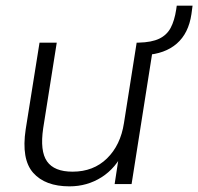

<svg xmlns="http://www.w3.org/2000/svg" viewBox="-20 -652 702 680"><path d="M226 8Q140 8 97.5 -40Q55 -88 71 -194L120 -501H181L133 -198Q121 -117 146.5 -80.5Q172 -44 237 -44Q311 -44 359 -91Q407 -138 419 -216L464 -501H525L446 0H386L404 -118H419Q391 -57 340 -24.5Q289 8 226 8ZM494 -457 467 -478 471 -501Q517 -502 544 -515Q571 -528 584.5 -553.5Q598 -579 604 -618L606 -632H662L658 -602Q648 -534 606 -497.5Q564 -461 494 -457Z"/></svg>

Font: Mulish ExtraLight Light
Style: Italic
Weight: 300
Italic angle: -9°
Version: Version 3.603